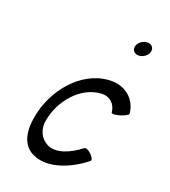

<svg xmlns="http://www.w3.org/2000/svg" viewBox="-210 -947 950 1074"><g transform="rotate(30 265.5 -409.5)"><path d="M460 -800C463 -812 461 -823 455 -832C449 -840 439 -845 427 -845C415 -845 402 -840 392 -832C381 -823 373 -812 370 -800C367 -788 368 -777 375 -768C381 -760 391 -755 403 -755C415 -755 427 -760 438 -768C449 -777 457 -788 460 -800ZM531 -449C509 -529 432 -578 337 -554C176 -514 79 -334 79 -170C77 -83 104 2 185 21C280 45 392 -18 474 -111C480 -118 470 -133 451 -146C433 -158 414 -163 408 -156C355 -97 287 -52 228 -66C174 -80 142 -128 144 -186C145 -306 218 -438 337 -467C390 -480 430 -449 441 -404C443 -397 464 -402 489 -414C514 -427 533 -442 531 -449Z"/></g></svg>

Font: Nupuram Condensed Oblique
Style: Regular
Weight: 400
Width: 3
Designer: Santhosh Thottingal (santhosh.thottingal@gmail.com)
Foundry: SMC
Version: Version 1.000